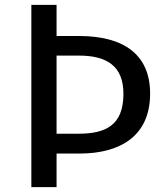

<svg xmlns="http://www.w3.org/2000/svg" viewBox="-20 -764 667 784"><path d="M303 -617H211V-744H108V0H211V-137H305C469 -137 593 -207 593 -382C593 -543 483 -617 303 -617ZM300 -218H211V-537H302C413 -537 484 -497 484 -381C484 -251 410 -218 300 -218Z"/></svg>

Font: Glow Sans SC Normal Medium
Style: Regular
Weight: 600
Designer: Ryoko NISHIZUKA (kana, bopomofo & ideographs); Paul D. Hunt (Latin, Greek & Cyrillic); Sandoll Communications, Soo-young
Version: Version 0.93